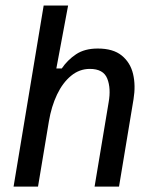

<svg xmlns="http://www.w3.org/2000/svg" viewBox="-20 -687 565 707"><path d="M30 0 140.8 -666.7H230.8L187.5 -435H207.5Q228.3 -465.8 260 -487.1Q291.7 -508.3 340 -508.3Q396.7 -508.3 428.3 -482.5Q460 -456.7 470 -414.6Q480 -372.5 471.7 -321.7L418.3 0H328.3L380 -310Q389.2 -361.7 375 -397.5Q360.8 -433.3 310.8 -433.3Q272.5 -433.3 241.7 -407.9Q210.8 -382.5 190 -338.8Q169.2 -295 160 -240L120 0Z"/></svg>

Font: Familjen Grotesk GF
Style: Italic
Weight: 400
Designer: Anders Wikstroem, Jonas Baeckman, Matilda Gysing, Kristian Moeller
Foundry: Familjen STHML AB
Version: Version 2.000; Beta; Release 4; Build 6